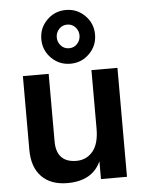

<svg xmlns="http://www.w3.org/2000/svg" viewBox="-55 -840 676 890"><g transform="rotate(-5 282.5 -395.0)"><path d="M247 -710.5Q232 -694 232 -672Q232 -650 247 -633.5Q262 -617 285 -617Q308 -617 323 -633.5Q338 -650 338 -672Q338 -694 323 -710.5Q308 -727 285 -727Q262 -727 247 -710.5ZM373.5 -758.5Q410 -722 410 -670Q410 -618 373.5 -581.5Q337 -545 285 -545Q233 -545 196.5 -581.5Q160 -618 160 -670Q160 -722 196.5 -758.5Q233 -795 285 -795Q337 -795 373.5 -758.5ZM500 0H379V-83Q339 5 223 5Q146 5 103 -39Q60 -83 60 -164V-507H180V-192Q180 -144 203.5 -119Q227 -94 273.5 -94Q320 -94 349.5 -129Q379 -164 379 -235V-507H500Z"/></g></svg>

Font: Hind Mysuru SemiBold
Style: Regular
Weight: 600
Designer: Manushi Parikh, Hitesh Malaviya
Foundry: Indian Type Foundry
Version: Version 0.703;PS 1.0;hotconv 1.0.86;makeotf.lib2.5.63406